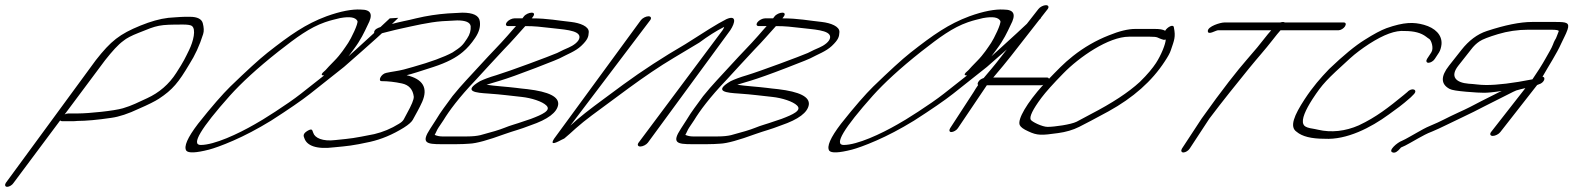

<svg xmlns="http://www.w3.org/2000/svg" viewBox="-85 -552 6089 743"><path d="M-32.7 156 321.7 -319C349.6 -354 371.6 -379 392.5 -394C404.4 -404 423.5 -414 451.6 -425C525.7 -455 529.3 -457 624.3 -457C641.3 -457 652.3 -455 656.9 -452C675 -440 663.3 -392 646.6 -358C631.8 -328 626.4 -315 597.2 -270C569.2 -226 530.5 -193 484.5 -172C451.6 -157 425.3 -143 390.6 -133C357.1 -123 257.6 -113 218 -113H179.6C170 -113 156.2 -106 150.3 -98C144.4 -90 146.3 -83 155.9 -83H194.3C200.3 -83 207.5 -83 214 -84C247.6 -84 292 -88 345.9 -96C375.9 -100 411.8 -112 451.8 -131C488.9 -147 514.6 -160 530.1 -170C583.2 -205 606 -233 648 -304C669.2 -337 687.4 -376 701.1 -420C705 -432 703.9 -446 699.8 -462C695.7 -478 679.1 -487 650.1 -487H630.1C621.1 -487 608.6 -486 593.1 -485L566.3 -483C532.7 -479 498 -469 458.5 -453C377.8 -420 344.5 -394 285.7 -319L-62.7 156C-67.6 164 -65.1 171 -57.1 171C-49.1 171 -37.6 164 -32.7 156Z M1423.4 -481C1385.9 -446 1342.5 -405 1292.2 -360C1280.3 -349 1269.5 -340 1263.6 -334C1267.5 -339 1274.3 -349 1285.1 -363C1310.6 -397 1324.2 -426 1337.8 -455C1359.2 -495 1352.9 -515 1311 -515C1278.4 -517 1233.7 -509 1178.4 -489C1097.9 -459 1039.1 -418 950.1 -348C916 -321 868.3 -277 806.2 -217C776.7 -188 734.4 -140 681.4 -73C640.2 -19 625.7 15 635.9 31C644.1 41 673.1 40 723.9 27C742.8 22 774.7 11 818.1 -8C861.5 -27 910.1 -52 963.9 -85C1030.9 -128 1082 -163 1115 -189L1246.2 -293C1345.9 -380 1415 -442 1450.4 -477C1452.4 -479 1454.4 -481 1456.3 -483ZM1169.1 -260 1079 -189C1028.4 -149 925.6 -84 900.7 -71C836.6 -34 744.6 9 691.6 9C653.6 9 691.7 -55 804.8 -182C848 -230 909.2 -287 992.7 -353C1063.1 -408 1112.8 -445 1172.7 -466C1199.3 -475 1207.6 -476 1230.9 -482C1269.6 -489 1290.5 -485 1298.1 -471C1302.8 -462 1272.7 -401 1262.4 -386C1250.1 -368 1234 -342 1208.2 -316C1191 -299 1181.5 -288 1175.1 -281L1164.2 -271C1157.9 -264 1158.3 -260 1169.1 -260Z M1684.2 -473C1716.2 -473 1733.8 -466 1736.4 -451C1737.5 -435 1733.6 -419 1722.7 -403C1705.5 -376 1698.5 -370 1666.2 -349C1633 -331 1581 -312 1513.4 -293C1502 -290 1490.6 -287 1477.5 -283C1454.7 -277 1431.9 -275 1409.8 -270C1389.4 -266 1377.1 -239 1390.9 -238C1416.1 -238 1443.1 -235 1470.7 -229C1498.4 -223 1513 -205 1516.2 -178C1516.9 -167 1507.5 -145 1489.2 -112C1478 -93 1479.2 -85 1458.9 -73C1428.5 -54 1396.8 -41 1363.3 -33C1277.7 -16 1280.6 -17 1212.9 -10C1163.5 -4 1133.4 -18 1127.2 -38L1124.2 -46C1121.6 -53 1115.1 -52 1103.7 -45C1084.8 -33 1090.3 -24 1092.9 -17C1102.1 11 1138.2 27 1208.7 18C1260.5 13 1277.9 12 1346.8 -3C1391.1 -13 1434.1 -31 1477.7 -58C1496.8 -70 1507.5 -80 1512.2 -88C1524.6 -111 1538.2 -134 1548.8 -158C1572.3 -212 1551.6 -246 1488.5 -261C1506.4 -265 1540.5 -276 1592.6 -293C1644.6 -310 1680.3 -329 1706.1 -351C1723 -365 1738.9 -383 1754.2 -406C1769.6 -429 1774.9 -450 1771.7 -470C1768.6 -492 1746 -503 1704 -503L1647.7 -500C1607.5 -497 1566.8 -491 1524.9 -481C1508.1 -477 1492.5 -473 1476.4 -470C1443.4 -463 1421.3 -456 1389 -448C1374 -443 1366.3 -438 1363.9 -432C1361 -425 1362.9 -414 1379.6 -420L1423.3 -431C1435.9 -434 1450.3 -438 1465.2 -441C1516.1 -452 1573.6 -466 1626.4 -470Z M1947.7 -451C1984.9 -451 2008.4 -448 2043.2 -444C2087.3 -438 2158.8 -437 2157.5 -408C2157.1 -391 2132.3 -375 2115.8 -368C2103.3 -363 2088.9 -356 2071.1 -347C2043.6 -335 1888.1 -277 1835.5 -261C1807.9 -253 1787.6 -245 1772.7 -238C1702.8 -197 1758.1 -193 1804.3 -190C1861.9 -186 1883.6 -182 1933.4 -177C1971.8 -173 2014 -159 2029.1 -144C2049.1 -125 2014.4 -109 1969.6 -92L1939.7 -82C1915.1 -73 1890 -67 1866.1 -57C1848.8 -50 1819.4 -41 1773.9 -29C1761.4 -26 1743.4 -24 1721.8 -24H1626.2C1616.2 -24 1606.1 -26 1597.1 -30C1603.5 -41 1605 -48 1612.4 -59L1631.2 -87C1652.4 -122 1690.4 -174 1756.4 -243C1782.6 -271 1838.4 -333 1866.3 -362C1893.1 -389 1924 -425 1947.7 -451ZM1942 -488 1936.7 -481H1905.5C1895.9 -481 1882.1 -474 1876.2 -466C1870.3 -458 1872.1 -451 1881.7 -451H1911.7C1902.8 -442 1892.7 -429 1879.1 -414C1845.8 -376 1814.9 -346 1776.9 -304C1731.7 -254 1703.8 -227 1666 -180C1637.3 -140 1623.4 -124 1601.2 -87L1579.9 -54C1543.8 1 1564.4 6 1623.4 6H1679.4C1700.5 6 1717.8 5 1731.6 4C1758.6 3 1804.7 -10 1867.5 -33C1907 -47 1924.3 -50 1968 -67C2035.6 -90 2070.7 -117 2075 -147C2078.7 -177 2040 -197 1955.9 -207C1939.1 -209 1924.1 -210 1912.1 -212C1880.9 -216 1829.8 -219 1798 -224C1802.8 -226 1821.3 -231 1850.6 -240C1880 -249 1925.4 -265 1987.6 -289L2036 -308C2051.6 -314 2067.1 -320 2080.1 -326C2110 -342 2141.4 -353 2163.8 -374C2190.1 -399 2192.5 -410 2193.4 -428C2194.2 -450 2159.6 -463 2125.6 -467C2076 -472 2035.1 -481 1972.7 -481L1978 -488C1984.5 -497 1982.1 -503 1972.5 -503C1962.9 -503 1948.5 -497 1942 -488Z M2395.1 -474 2059.1 -15C2045.8 6 2055.3 7 2088.1 -11C2092.1 -13 2096.1 -15 2098.6 -16C2112 -27 2126.4 -40 2142.8 -55C2180.8 -89 2227.9 -122 2275 -157L2349.5 -212C2408.5 -255 2465.2 -294 2522.4 -328C2579.7 -362 2611.4 -381 2620.9 -387C2654.7 -412 2685.6 -432 2717.5 -448C2717 -445 2714.5 -440 2711.1 -435L2386.2 0C2380.3 8 2383.3 15 2392.9 15C2402.5 15 2416.3 8 2422.2 0L2741.1 -435C2760.9 -465 2765.6 -495 2726.3 -478C2690.4 -460 2640.6 -428 2567 -381C2481 -331 2401.1 -279 2327.2 -225L2252.7 -170C2199.6 -131 2155.5 -97 2122.2 -66L2431.1 -474C2437.1 -482 2434 -489 2424.4 -489C2414.8 -489 2401.1 -482 2395.1 -474Z M2917.7 -451C2954.9 -451 2978.4 -448 3013.2 -444C3057.3 -438 3128.8 -437 3127.5 -408C3127.1 -391 3102.3 -375 3085.8 -368C3073.3 -363 3058.9 -356 3041.1 -347C3013.6 -335 2858.1 -277 2805.5 -261C2777.9 -253 2757.6 -245 2742.7 -238C2672.8 -197 2728.1 -193 2774.3 -190C2831.9 -186 2853.6 -182 2903.4 -177C2941.8 -173 2984 -159 2999.1 -144C3019.1 -125 2984.4 -109 2939.6 -92L2909.7 -82C2885.1 -73 2860 -67 2836.1 -57C2818.8 -50 2789.4 -41 2743.9 -29C2731.4 -26 2713.4 -24 2691.8 -24H2596.2C2586.2 -24 2576.1 -26 2567.1 -30C2573.5 -41 2575 -48 2582.4 -59L2601.2 -87C2622.4 -122 2660.4 -174 2726.4 -243C2752.6 -271 2808.4 -333 2836.3 -362C2863.1 -389 2894 -425 2917.7 -451ZM2912 -488 2906.7 -481H2875.5C2865.9 -481 2852.1 -474 2846.2 -466C2840.3 -458 2842.1 -451 2851.7 -451H2881.7C2872.8 -442 2862.7 -429 2849.1 -414C2815.8 -376 2784.9 -346 2746.9 -304C2701.7 -254 2673.8 -227 2636 -180C2607.3 -140 2593.4 -124 2571.2 -87L2549.9 -54C2513.8 1 2534.4 6 2593.4 6H2649.4C2670.5 6 2687.8 5 2701.6 4C2728.6 3 2774.7 -10 2837.5 -33C2877 -47 2894.3 -50 2938 -67C3005.6 -90 3040.7 -117 3045 -147C3048.7 -177 3010 -197 2925.9 -207C2909.1 -209 2894.1 -210 2882.1 -212C2850.9 -216 2799.8 -219 2768 -224C2772.8 -226 2791.3 -231 2820.6 -240C2850 -249 2895.4 -265 2957.6 -289L3006 -308C3021.6 -314 3037.1 -320 3050.1 -326C3080 -342 3111.4 -353 3133.8 -374C3160.1 -399 3162.5 -410 3163.4 -428C3164.2 -450 3129.6 -463 3095.6 -467C3046 -472 3005.1 -481 2942.7 -481L2948 -488C2954.5 -497 2952.1 -503 2942.5 -503C2932.9 -503 2918.5 -497 2912 -488Z M3911.4 -481C3873.9 -446 3830.5 -405 3780.2 -360C3768.3 -349 3757.5 -340 3751.6 -334C3755.5 -339 3762.3 -349 3773.1 -363C3798.6 -397 3812.2 -426 3825.8 -455C3847.2 -495 3840.9 -515 3799 -515C3766.4 -517 3721.7 -509 3666.4 -489C3585.9 -459 3527.1 -418 3438.1 -348C3404 -321 3356.3 -277 3294.2 -217C3264.7 -188 3222.4 -140 3169.4 -73C3128.2 -19 3113.7 15 3123.9 31C3132.1 41 3161.1 40 3211.9 27C3230.8 22 3262.7 11 3306.1 -8C3349.5 -27 3398.1 -52 3451.9 -85C3518.9 -128 3570 -163 3603 -189L3734.2 -293C3833.9 -380 3903 -442 3938.4 -477C3940.4 -479 3942.4 -481 3944.3 -483ZM3657.1 -260 3567 -189C3516.4 -149 3413.6 -84 3388.7 -71C3324.6 -34 3232.6 9 3179.6 9C3141.6 9 3179.7 -55 3292.8 -182C3336 -230 3397.2 -287 3480.7 -353C3551.1 -408 3600.8 -445 3660.7 -466C3687.3 -475 3695.6 -476 3718.9 -482C3757.6 -489 3778.5 -485 3786.1 -471C3790.8 -462 3760.7 -401 3750.4 -386C3738.1 -368 3722 -342 3696.2 -316C3679 -299 3669.5 -288 3663.1 -281L3652.2 -271C3645.9 -264 3646.3 -260 3657.1 -260Z M3933.4 -517 3790.4 -334C3776.2 -316 3764.9 -301 3753.6 -288L3721.6 -250C3712.6 -247 3706 -243 3702.1 -237C3698.1 -231 3696.7 -226 3700.2 -223C3693.7 -214 3688.3 -205 3682.9 -196L3591.9 -56C3587 -48 3588.5 -41 3596.5 -41C3604.5 -41 3617 -48 3621.9 -56L3733.8 -222H3942.6C3946.2 -222 3949.2 -223 3952.2 -224C3889.2 -154 3851.4 -90 3861.2 -68C3864.9 -60 3875.7 -52 3893.8 -44C3929.4 -27 3945.5 -28 4009.7 -37C4039.6 -41 4067.2 -49 4091.1 -61C4114.9 -73 4153.2 -93 4204.5 -121C4300.6 -174 4372.9 -238 4422.8 -315C4434.7 -333 4442.6 -347 4446 -358C4459.2 -397 4465.1 -409 4457.8 -445C4456.7 -461 4431.8 -447 4423.9 -433C4415.4 -438 4402.4 -440 4384.4 -440H4307.8C4281.4 -440 4246.7 -432 4205.5 -415C4157 -396 4109.9 -369 4067 -335C4031.2 -307 4004.5 -278 3974.2 -247C3973.6 -250 3971.1 -252 3966.3 -252H3758.7C3787.2 -286 3810.4 -313 3826.4 -334L3969.4 -517C3975.3 -525 3972.2 -532 3962.6 -532C3953 -532 3939.3 -525 3933.4 -517ZM4417.7 -398C4419.7 -398 4422.7 -398 4426.2 -399C4425.8 -382 4408.6 -339 4388.4 -308C4376 -289 4355.7 -264 4325.9 -235C4281.3 -194 4218.6 -153 4135.6 -110C4116.5 -100 4098.6 -90 4081.3 -81C4059.2 -70 3995.1 -61 3968.7 -61C3948.3 -61 3907.3 -81 3903.6 -89C3898.1 -100 3911 -128 3945.4 -174C3962 -196 3990.5 -228 4029.8 -268C4091 -331 4204.9 -410 4284.1 -410H4364.6C4400.6 -410 4389.6 -406 4417.7 -398Z M4518.9 23 4595 -93C4646.2 -161 4699.6 -227 4748.2 -287C4783.2 -330 4810 -359 4840.2 -398C4852.1 -414 4862.8 -426 4870.5 -435H5095.5C5103.5 -435 5115 -442 5119.9 -450C5124.9 -458 5123.3 -465 5115.3 -465H4887C4885.2 -466 4883.4 -467 4879.8 -467C4876.2 -467 4873.2 -466 4869 -465H4653C4637.4 -465 4588.9 -450 4589 -432C4589.1 -414 4619.7 -435 4629.3 -435H4834.5C4826.8 -426 4816.1 -414 4804.8 -399C4793.5 -384 4772.2 -358 4738.9 -320C4705.7 -282 4645.7 -207 4565 -93L4488.9 23C4484 31 4486.5 38 4494.5 38C4502.5 38 4514 31 4518.9 23Z M5467.3 -324 5483.7 -349C5488.6 -357 5492 -368 5493.4 -381C5496.1 -417 5468.4 -444 5425.4 -456C5385.8 -467 5348.6 -467 5280.4 -443C5258.9 -435 5230.8 -420 5196.2 -398C5160.4 -376 5114 -338 5058.6 -285C5025.1 -250 4995.9 -217 4963.7 -168C4923.2 -106 4904 -61 4932.7 -42C4953.8 -24 4989.4 -15 5040.7 -15C5126.5 -10 5219.7 -58 5289.4 -109C5323.4 -134 5336.5 -142 5374 -175L5385.9 -187C5403.7 -205 5378.7 -215 5361.2 -196L5346.9 -184C5289.2 -137 5241.5 -99 5173.4 -67C5121.4 -44 5066.3 -38 5015.6 -50C5009.6 -52 4999.1 -53 4984.6 -56C4970.1 -59 4961.5 -64 4959 -71C4950.3 -90 4967.5 -127 4993.7 -168C5033.8 -229 5048.2 -243 5139.3 -326C5160.1 -345 5185.7 -364 5213.2 -382C5271 -419 5315.3 -435 5350.7 -432C5387.5 -432 5414.1 -425 5433.7 -410C5437.2 -407 5441.7 -404 5446.3 -401C5453.8 -396 5464.5 -365 5453.7 -349L5437.3 -324C5432.4 -316 5435 -309 5443 -309C5451 -309 5462.4 -316 5467.3 -324Z M5721 -41 5863.4 -223 5870.9 -226C5889.4 -231 5899.2 -253 5884.2 -255C5908.4 -298 5939.5 -345 5956.7 -384C5965.1 -403 5974 -417 5980.9 -437C5990.6 -465 5975.6 -467 5936.6 -467H5843.2C5797.6 -467 5738.9 -455 5668.9 -432C5631.8 -420 5599 -395 5570.6 -359L5522.5 -298C5489.3 -256 5490.8 -226 5524.5 -208C5533.6 -203 5555.8 -200 5588.8 -197C5621.9 -194 5645.3 -193 5658.5 -193C5671.7 -193 5694.4 -195 5726.2 -200C5722.6 -198 5720.8 -197 5719.6 -197L5648 -161C5618.1 -145 5588.8 -130 5559.5 -117C5515.3 -97 5490.9 -82 5451.4 -66C5429.3 -57 5415.1 -48 5398.7 -39C5383.7 -31 5356.3 -14 5339.9 -7C5322.9 -1 5283.7 32 5304.7 38C5313.3 41 5323.2 35 5335.6 20L5336.1 19C5357 11 5384.9 -7 5403.8 -17C5420.6 -26 5435.5 -35 5457 -43C5486.9 -55 5538.9 -82 5571.7 -97C5608.2 -114 5629.1 -125 5658.3 -140L5757.5 -190C5767.6 -195 5774.8 -199 5782.6 -202C5792.8 -205 5804.1 -208 5817.9 -211L5685 -41C5679.1 -33 5682.2 -26 5691.8 -26C5701.4 -26 5715.1 -33 5721 -41ZM5666.6 -223C5639 -223 5622.2 -227 5598.7 -228C5548.3 -232 5525.3 -256 5558.5 -298L5606.6 -359C5617.8 -374 5628.5 -384 5640.5 -392C5652.4 -400 5675.7 -409 5712.2 -420C5748.7 -431 5788.3 -437 5829.1 -437H5916.9C5938.9 -437 5947.9 -435 5946.9 -431L5940 -413C5937.6 -406 5935.1 -401 5931.7 -396C5929.2 -391 5926.7 -386 5924.8 -380C5918.4 -363 5907.5 -347 5896.2 -326C5884.8 -305 5860 -266 5845.2 -245C5769.1 -230 5709.8 -223 5666.6 -223Z"/></svg>

Font: MewTooHand
Style: UltimateItaWide
Weight: 400
Designer: Mew Too, Robert Jablonski
Version: Version 0.77